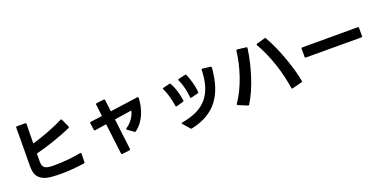

<svg xmlns="http://www.w3.org/2000/svg" viewBox="-15 -1587 4910 2470"><g transform="rotate(-20 2440.0 -352.0)"><path d="M531 18Q463 18 397 12Q334 6 293.5 -12.5Q253 -31 229 -59.5Q205 -88 196 -125.5Q187 -163 187 -208Q187 -243 187.5 -295Q188 -347 188.5 -407Q189 -467 189.5 -530.5Q190 -594 190 -654V-737Q190 -751 204 -751H317Q331 -751 331 -737Q329 -672 328.5 -604Q328 -536 327 -471Q382 -487 439 -506Q496 -525 551.5 -546.5Q607 -568 660 -591Q713 -614 759 -638Q765 -640 767 -640Q774 -640 778 -631L828 -521Q829 -519 829 -515Q829 -507 817 -501Q760 -476 696 -451.5Q632 -427 567.5 -405Q503 -383 441 -365Q379 -347 325 -333V-222Q325 -170 348 -145.5Q371 -121 430 -117Q446 -115 463 -115Q480 -115 499 -115Q538 -115 581.5 -117Q625 -119 670.5 -123.5Q716 -128 761.5 -134Q807 -140 850 -149H854Q866 -149 865 -136L863 -22Q863 -9 850 -7Q773 4 692.5 11Q612 18 531 18Z M1356 47Q1345 47 1343 35L1292 -383L1133 -359H1130Q1120 -359 1118 -371L1105 -464Q1104 -465 1104 -467Q1104 -479 1116 -480L1277 -502L1258 -665Q1257 -665 1257 -667Q1257 -678 1270 -680L1371 -692H1373Q1384 -692 1386 -679L1406 -519L1787 -572H1790Q1802 -572 1802 -555Q1795 -430 1748.5 -329Q1702 -228 1621 -167Q1616 -163 1611 -163Q1605 -163 1601 -167L1519 -226Q1513 -231 1513 -236Q1513 -242 1520 -246Q1574 -281 1609.5 -333Q1645 -385 1657 -439L1420 -403L1471 20V22Q1471 34 1459 35L1359 47Z M2306 46Q2299 46 2293 39L2214 -51Q2209 -56 2209 -60Q2209 -67 2220 -69Q2341 -90 2428 -132.5Q2515 -175 2571 -242.5Q2627 -310 2655 -403Q2683 -496 2686 -619Q2686 -634 2701 -632L2807 -619Q2820 -618 2820 -603Q2809 -465 2775 -357Q2741 -249 2679.5 -168.5Q2618 -88 2527 -35Q2436 18 2311 45Q2309 46 2306 46ZM2220 -290Q2211 -290 2209 -301Q2201 -364 2182.5 -431Q2164 -498 2137 -555Q2135 -559 2135 -562Q2135 -571 2145 -572L2234 -593Q2236 -594 2239 -594Q2246 -594 2251 -586Q2280 -532 2301 -465Q2322 -398 2330 -333V-330Q2330 -319 2319 -316L2225 -290ZM2436 -329Q2425 -329 2425 -341Q2420 -404 2403.5 -471.5Q2387 -539 2361 -594Q2359 -600 2359 -601Q2359 -609 2370 -612L2462 -633Q2463 -634 2467 -634Q2474 -634 2479 -626Q2503 -572 2522 -503Q2541 -434 2546 -370V-368Q2546 -357 2535 -354L2441 -330Q2439 -329 2436 -329Z M3701 5Q3692 5 3690 -7Q3678 -88 3657.5 -175Q3637 -262 3608 -348.5Q3579 -435 3542.5 -518.5Q3506 -602 3463 -675Q3461 -677 3461 -682Q3461 -690 3470 -693L3584 -725L3589 -726Q3597 -726 3602 -718Q3643 -647 3681.5 -561Q3720 -475 3752.5 -385Q3785 -295 3810 -207.5Q3835 -120 3848 -47Q3848 -46 3848.5 -45.5Q3849 -45 3849 -44Q3849 -34 3838 -31L3706 4ZM2966 -36Q2958 -40 2958 -47Q2958 -51 2961 -55Q3008 -122 3046 -201Q3084 -280 3113 -364Q3142 -448 3161.5 -533Q3181 -618 3190 -698Q3192 -712 3205 -711L3324 -697Q3338 -695 3336 -680Q3324 -591 3302.5 -498Q3281 -405 3252 -315Q3223 -225 3186.5 -142.5Q3150 -60 3107 9Q3099 20 3088 14Z M3999 -311Q3987 -311 3987 -323V-437Q3987 -449 3999 -449H4761Q4773 -449 4773 -437V-322Q4773 -310 4761 -310Z"/></g></svg>

Font: LINE Seed JP_TTF Bold
Style: Regular
Weight: 700
Designer: LINE & Fontrix & Fontworks
Version: Version 1.009